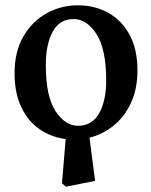

<svg xmlns="http://www.w3.org/2000/svg" viewBox="-20 -513 569 725"><path d="M275 -38Q328 -38 354.5 -85.5Q381 -133 381 -209Q381 -327 344.5 -384Q308 -441 258 -441Q205 -441 179 -393.5Q153 -346 153 -267Q153 -149 189.5 -93.5Q226 -38 275 -38ZM229 192 214 179 228 12Q173 5 129.5 -25Q86 -55 60.5 -108Q35 -161 35 -236Q35 -318 68 -375Q101 -432 155.5 -462.5Q210 -493 274 -493Q338 -493 389 -464.5Q440 -436 469.5 -381.5Q499 -327 499 -247Q499 -178 475 -125.5Q451 -73 410 -39.5Q369 -6 318 7L339 170Z"/></svg>

Font: Source Serif Pro Semibold
Style: Regular
Weight: 600
Designer: Frank Grießhammer
Foundry: Adobe Systems Incorporated
Version: Version 3.000;hotconv 1.0.109;makeotfexe 2.5.65596